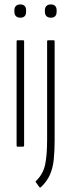

<svg xmlns="http://www.w3.org/2000/svg" viewBox="-20 -663 316 868"><path d="M59 0Q55 0 55 -5V-476Q55 -481 59 -481H84Q89 -481 89 -476V-5Q89 0 84 0ZM72 -583Q59 -583 52 -590Q45 -597 45 -610V-617Q45 -629 52 -636Q59 -643 72 -643Q85 -643 91.5 -636Q98 -629 98 -617V-610Q98 -597 91.5 -590Q85 -583 72 -583ZM164 184Q163 185 161.5 185Q160 185 158 183L143 162Q139 158 143 155Q175 124 184 81.5Q193 39 193 -32V-476Q193 -481 198 -481H223Q227 -481 227 -476V-29Q227 20 223 58.5Q219 97 205.5 127.5Q192 158 164 184ZM210 -583Q197 -583 190 -590Q183 -597 183 -610V-617Q183 -629 190 -636Q197 -643 210 -643Q223 -643 229.5 -636Q236 -629 236 -617V-610Q236 -597 229.5 -590Q223 -583 210 -583Z"/></svg>

Font: Sofia Sans Extra Condensed ExtraLight
Style: Regular
Weight: 250
Designer: Botio Nikoltchev, Ani Petrova
Foundry: lettersoup
Version: Version 4.101